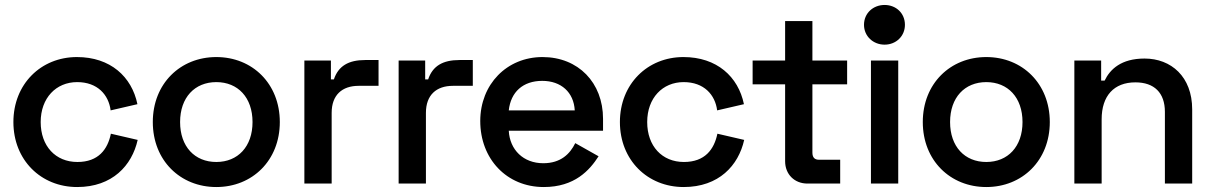

<svg xmlns="http://www.w3.org/2000/svg" viewBox="-20 -740 4885 774"><path d="M34 -248C34 -95 145 14 291 14C433 14 512 -73 535 -176L427 -201C414 -138 377 -87 292 -87C204 -87 144 -151 144 -248C144 -345 206 -409 291 -409C373 -409 418 -358 426 -295L534 -320C511 -431 425 -510 290 -510C145 -510 34 -401 34 -248Z M596 -248C596 -93 707 14 852 14C997 14 1108 -93 1108 -248C1108 -403 997 -510 852 -510C707 -510 596 -403 596 -248ZM706 -248C706 -347 765 -409 852 -409C939 -409 998 -347 998 -248C998 -149 939 -87 852 -87C765 -87 706 -149 706 -248Z M1314 -496H1207V0H1317V-285C1317 -357 1359 -394 1426 -394H1506V-498H1452C1385 -498 1344 -474 1326 -420H1314Z M1694 -496H1587V0H1697V-285C1697 -357 1739 -394 1806 -394H1886V-498H1832C1765 -498 1724 -474 1706 -420H1694Z M1916 -252C1916 -100 2022 14 2172 14C2297 14 2357 -54 2393 -110L2299 -163C2278 -120 2241 -82 2170 -82C2090 -82 2035 -136 2031 -213H2411V-261C2411 -407 2311 -510 2167 -510C2023 -510 1916 -400 1916 -252ZM2031 -295C2039 -369 2088 -414 2166 -414C2242 -414 2293 -368 2297 -295Z M2479 -248C2479 -95 2590 14 2736 14C2878 14 2957 -73 2980 -176L2872 -201C2859 -138 2822 -87 2737 -87C2649 -87 2589 -151 2589 -248C2589 -345 2651 -409 2736 -409C2818 -409 2863 -358 2871 -295L2979 -320C2956 -431 2870 -510 2735 -510C2590 -510 2479 -401 2479 -248Z M3014 -496V-400H3145V-90C3145 -37 3183 0 3235 0H3367V-96H3282C3264 -96 3255 -105 3255 -125V-400H3395V-496H3255V-655H3145V-496Z M3463 -640C3463 -594 3500 -560 3546 -560C3592 -560 3628 -594 3628 -640C3628 -687 3592 -720 3546 -720C3500 -720 3463 -687 3463 -640ZM3601 -496H3491V0H3601Z M3700 -248C3700 -93 3811 14 3956 14C4101 14 4212 -93 4212 -248C4212 -403 4101 -510 3956 -510C3811 -510 3700 -403 3700 -248ZM3810 -248C3810 -347 3869 -409 3956 -409C4043 -409 4102 -347 4102 -248C4102 -149 4043 -87 3956 -87C3869 -87 3810 -149 3810 -248Z M4311 -496V0H4421V-259C4421 -354 4471 -408 4557 -408C4633 -408 4676 -366 4676 -289V0H4786V-299C4786 -431 4701 -504 4594 -504C4500 -504 4455 -461 4433 -415H4419V-496Z"/></svg>

Font: Space Text SemiBold
Style: Regular
Weight: 600
Designer: Florian Karsten (Space Text), Colophon Foundry (Space Mono)
Foundry: Florian Karsten
Version: Version 1.003;PS 001.003;hotconv 1.0.88;makeotf.lib2.5.64775